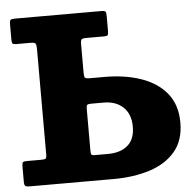

<svg xmlns="http://www.w3.org/2000/svg" viewBox="-53 -803 848 855"><g transform="rotate(-5 371.0 -375.0)"><path d="M106 -113.5Q121.5 -113.5 126.2 -116.5Q131 -119.5 131 -134.5V-606.5Q131 -625 127 -630.8Q123 -636.5 103.5 -636.5H42Q28 -636.5 24.5 -640.5Q21 -644.5 21 -658.5V-727Q21 -743 25.8 -746.5Q30.5 -750 46 -750H430.5Q447.5 -750 450.2 -744.8Q453 -739.5 453 -723V-660Q453 -645.5 450.2 -641Q447.5 -636.5 433 -636.5H355.5Q337.5 -636.5 333 -632.2Q328.5 -628 328.5 -610.5V-483Q328.5 -466 332.2 -461.2Q336 -456.5 353 -456.5H420Q510.5 -456.5 582.5 -431.8Q654.5 -407 696.5 -355.8Q738.5 -304.5 738.5 -224.5Q738.5 -145 696.5 -95.5Q654.5 -46 582.5 -23Q510.5 0 420 0H46.5Q31 0 26 -3.8Q21 -7.5 21 -24V-91.5Q21 -106.5 25 -110Q29 -113.5 44 -113.5ZM350.5 -343Q336 -343 332.2 -339.2Q328.5 -335.5 328.5 -321V-135Q328.5 -122.5 331 -118Q333.5 -113.5 345.5 -113.5H405.5Q461 -113.5 493.5 -141.2Q526 -169 526 -224.5Q526 -280.5 493.5 -311.8Q461 -343 405.5 -343Z"/></g></svg>

Font: Besley* Heavy
Style: Regular
Weight: 800
Designer: Owen Earl
Foundry: indestructible type*
Version: Version 3.000; ttfautohint (v1.8.3)